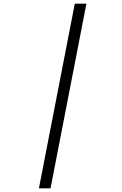

<svg xmlns="http://www.w3.org/2000/svg" viewBox="-20 -821 660 1041"><path d="M254 200 448.5 -801H385.5L191 200Z"/></svg>

Font: Monaspace Krypton ExtraLight
Style: Italic
Weight: 200
Italic angle: -11°
Designer: Riley Cran & the Lettermatic Team
Foundry: Lettermatic
Version: Version 1.101 (Monaspace Krypton)